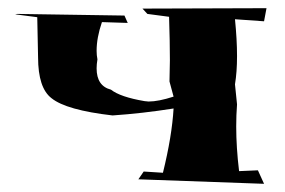

<svg xmlns="http://www.w3.org/2000/svg" viewBox="-20 -520 695 469"><path d="M625 -71 318 -82 331 -101 378 -98Q400 -187 404 -255Q328 -243 255 -238Q142 -251 106 -280Q73 -305 73 -380L71 -478L17 -485L22 -486L284 -482L292 -464L229 -466Q216 -428 216 -396Q216 -385 218 -375Q216 -363 216 -353Q216 -310 251 -301Q274 -283 333 -273L343 -272Q367 -272 404 -284L394 -321L395 -373Q395 -417 393 -479L340 -486L328 -499L631 -500L625 -468L554 -473Q559 -423 559 -383Q559 -344 554 -314L559 -265Q557 -239 557 -211Q557 -160 564 -102L610 -104Z"/></svg>

Font: Xiangcui Kesong Xiangcui Kesong
Style: Regular
Weight: 400
Version: Version 1.501;March 28, 2024;FontCreator 14.0.0.2814 64-bit